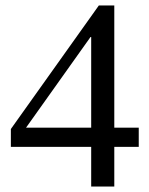

<svg xmlns="http://www.w3.org/2000/svg" viewBox="-20 -678 540 698"><path d="M395.5 -144V0H311.5V-144H19.5V-209L339.4 -658.2H395.5V-213.9H484.4V-144ZM311.5 -543.5H309.1L74.7 -213.9H311.5Z"/></svg>

Font: Tinos
Style: Regular
Weight: 400
Designer: Steve Matteson
Foundry: Monotype Imaging Inc.
Version: Version 1.23